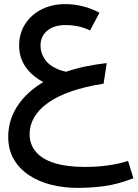

<svg xmlns="http://www.w3.org/2000/svg" viewBox="-20 -458 669 934"><path d="M359 456Q289 456 228 440.5Q167 425 120 393.5Q73 362 46.5 315.5Q20 269 20 208Q20 138 53 77.5Q86 17 148 -30Q210 -77 299 -108Q388 -139 499 -151L484 -51Q394 -37 326.5 -13.5Q259 10 214 42Q169 74 146.5 112.5Q124 151 124 194Q124 245 155 281Q186 317 245.5 335.5Q305 354 392 354Q450 354 502.5 347Q555 340 603 325L629 409Q552 439 486.5 447.5Q421 456 359 456ZM303 -16Q250 -30 207.5 -50Q165 -70 135 -97.5Q105 -125 89 -159.5Q73 -194 73 -236Q73 -295 102 -340.5Q131 -386 181.5 -412Q232 -438 298 -438Q342 -438 384.5 -427Q427 -416 464 -396L418 -310Q389 -324 359.5 -330Q330 -336 298 -336Q242 -336 209.5 -308.5Q177 -281 177 -236Q177 -202 197 -171Q217 -140 262 -121Q307 -102 380 -102Z"/></svg>

Font: Lexend Medium
Style: Regular
Weight: 500
Designer: Bonnie Shaver-Troup, Thomas Jockin
Foundry: Lexend
Version: Version 1.005